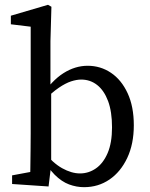

<svg xmlns="http://www.w3.org/2000/svg" viewBox="-20 -759 617 792"><path d="M29.9 0V-35.6L137.1 -55.6L103.6 0Q104.6 -23 105.1 -60.5Q105.6 -98 106.1 -138.5Q106.6 -179 106.6 -210V-648.9L24.8 -658.8V-694.2L178 -739.2L192.1 -731.1L188.1 -589.2V-399.5L191.1 -386.5V-78.6L180.3 10.2ZM310 -43.6Q345.7 -43.6 375.7 -64.4Q405.8 -85.3 424 -127.6Q442.1 -169.9 442.1 -233.6Q442.1 -298.2 425.9 -341.9Q409.6 -385.5 381 -408.2Q352.4 -430.8 314.8 -430.8Q296.4 -430.8 273.3 -423.4Q250.3 -415.9 222.3 -396.8Q194.3 -377.7 158.4 -341.8L149.4 -359.8Q193.4 -426.6 241.6 -457.1Q289.8 -487.7 341.6 -487.7Q394.7 -487.7 437.8 -458.7Q480.9 -429.7 506.4 -374.6Q532 -319.6 532 -242.2Q532 -165 504.8 -107.4Q477.6 -49.9 431.5 -18.4Q385.3 13.1 326.5 13.1Q295.6 13.1 265 1.8Q234.3 -9.6 205.4 -38.4Q176.6 -67.2 149.9 -119.2L158.9 -135.4Q197.4 -86.8 236.2 -65.2Q275 -43.6 310 -43.6Z"/></svg>

Font: Adobe Variable Font Prototype
Style: Regular
Weight: 389
Designer: Frank Grießhammer
Foundry: Adobe
Version: Version 1.004;hotconv 1.0.113;makeotfexe 2.5.65598